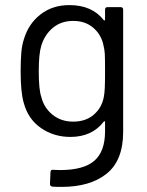

<svg xmlns="http://www.w3.org/2000/svg" viewBox="-20 -534 575 753"><path d="M402 -506H453Q463 -506 463 -496V-17Q463 95 398.5 147Q334 199 221 199Q198 199 186 198Q176 197 176 187L178 141Q178 136 181 133.5Q184 131 188 132L215 133Q308 133 350 96.5Q392 60 392 -19V-56Q392 -58 390.5 -58.5Q389 -59 387 -57Q341 3 256 3Q191 3 140.5 -32Q90 -67 73 -131Q61 -172 61 -253Q61 -297 63.5 -327Q66 -357 74 -381Q92 -441 139 -477.5Q186 -514 252 -514Q341 -514 387 -455Q389 -453 390.5 -454Q392 -455 392 -457V-496Q392 -506 402 -506ZM392 -254Q392 -305 391 -322.5Q390 -340 386 -355Q378 -397 346.5 -424.5Q315 -452 267 -452Q220 -452 187.5 -425Q155 -398 142 -355Q132 -323 132 -255Q132 -182 142 -154Q152 -112 185.5 -84.5Q219 -57 267 -57Q316 -57 347.5 -84Q379 -111 387 -153Q390 -168 391 -190Q392 -212 392 -254Z"/></svg>

Font: Amber EN
Style: Regular
Weight: 400
Designer: Jeremy Tribby
Foundry: Tribby Type Co.
Version: Version 1.403 November 24, 2021